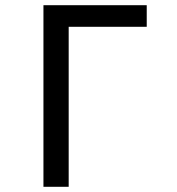

<svg xmlns="http://www.w3.org/2000/svg" viewBox="-20 -718 680 738"><path d="M147 -698H544V-615H244V0H147Z"/></svg>

Font: Writer
Style: Regular
Weight: 400
Monospace: yes
Designer: Mike Abbink, Paul van der Laan, Pieter van Rosmalen
Foundry: Bold Monday
Version: Version 2.001 2020